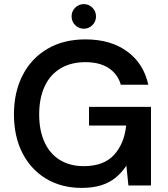

<svg xmlns="http://www.w3.org/2000/svg" viewBox="-20 -904 817 936"><path d="M378 12Q279 12 204.5 -33Q130 -78 89 -158.5Q48 -239 48 -347Q48 -454 90 -536.5Q132 -619 210.5 -665.5Q289 -712 397 -712Q519 -712 599.5 -653.5Q680 -595 703 -491H569Q554 -543 510 -572Q466 -601 396 -601Q326 -601 275 -570.5Q224 -540 197.5 -482.5Q171 -425 171 -346Q171 -267 197.5 -210Q224 -153 273 -123.5Q322 -94 388 -94Q486 -94 536 -149Q586 -204 595 -292H414V-383H716V0H606L596 -96Q573 -62 543 -37.5Q513 -13 472.5 -0.5Q432 12 378 12ZM389 -764Q364 -764 346.5 -781.5Q329 -799 329 -824Q329 -849 346.5 -866.5Q364 -884 389 -884Q413 -884 430.5 -866.5Q448 -849 448 -824Q448 -799 430.5 -781.5Q413 -764 389 -764Z"/></svg>

Font: DM Sans 10pt SemiBold
Style: Regular
Weight: 600
Version: Version 4.004;gftools[0.9.30]